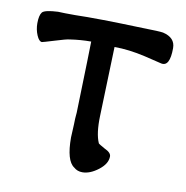

<svg xmlns="http://www.w3.org/2000/svg" viewBox="-61 -525 574 594"><g transform="rotate(10 226.0 -228.0)"><path d="M270 -87Q271 -85 291 -74Q311 -65 311 -53Q311 -30 285 -10Q259 10 235 10Q219 10 208 0Q182 -17 182 -90Q182 -98 184 -132Q184 -141 184.5 -149.5Q185 -158 185.5 -162.5Q186 -167 186 -168Q192 -375 192 -393Q159 -393 126 -388Q115 -387 80 -376Q44 -365 42 -365Q33 -365 25.5 -382.5Q18 -400 18 -420Q18 -445 26 -455Q34 -464 75 -466Q92 -465 129 -465Q197 -467 341 -462Q395 -461 406 -459Q445 -450 445 -417Q445 -358 417 -364Q375 -374 363 -377Q311 -389 266 -389L259 -172Q257 -116 270 -87Z"/></g></svg>

Font: GFS Complutum
Style: Regular
Weight: 400
Designer: George D. Matthiopoulos
Foundry: George D. Matthiopoulos
Version: Version 1.000